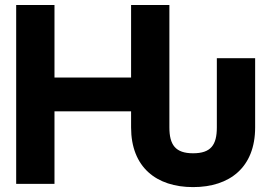

<svg xmlns="http://www.w3.org/2000/svg" viewBox="-20 -743 1097 776"><path d="M45.4 -722.7V0H200.2V-293H509.8V-228C509.8 -66.9 612.3 13.2 760.3 13.2C908.7 13.2 1011.2 -66.9 1011.2 -228V-507.8H856.4V-228C856.4 -156.7 832 -123.5 760.3 -123.5C689 -123.5 664.6 -157.7 664.6 -228V-722.7H509.8V-429.7H200.2V-722.7Z"/></svg>

Font: Giphurs ExtraBold
Style: Regular
Weight: 800
Version: Version 1.000